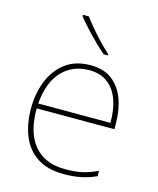

<svg xmlns="http://www.w3.org/2000/svg" viewBox="-116 -847 771 938"><g transform="rotate(15 270.0 -378.0)"><path d="M287 -538Q355 -538 397 -505Q439 -472 459 -416.5Q479 -361 479 -291V-266H86Q85 -145 139 -80Q193 -15 296 -15Q344 -15 378.5 -22Q413 -29 459 -50V-23Q421 -6 382.5 2Q344 10 296 10Q213 10 160.5 -25Q108 -60 83.5 -121Q59 -182 59 -259Q59 -334 84 -397.5Q109 -461 159.5 -499.5Q210 -538 287 -538ZM287 -513Q203 -513 149.5 -456.5Q96 -400 87 -291H452Q453 -357 435 -407Q417 -457 380 -485Q343 -513 287 -513ZM216 -766Q231 -745 255 -716.5Q279 -688 306 -660Q333 -632 355 -612V-606H334Q314 -623 293.5 -642.5Q273 -662 253.5 -682.5Q234 -703 216.5 -722.5Q199 -742 186 -759V-766Z"/></g></svg>

Font: Noto Sans Armenian Thin
Style: Regular
Weight: 250
Version: Version 2.007